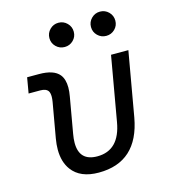

<svg xmlns="http://www.w3.org/2000/svg" viewBox="-110 -818 807 915"><g transform="rotate(-15 293.0 -360.0)"><path d="M265.1 9.8Q173.8 9.8 132.8 -45.9Q103.5 -85.4 103.5 -146.5Q103.5 -171.4 108.4 -200.2L138.7 -372.6Q141.1 -387.2 141.1 -398.4Q141.1 -415.5 135.3 -425.3Q125 -440.9 96.2 -440.9H38.6L51.8 -517.6H110.4Q183.1 -517.6 210.4 -483.9Q229 -460.9 229 -419.9Q229 -399.9 224.6 -376L193.8 -200.2Q189.5 -176.3 189.5 -156.7Q189.5 -66.9 278.3 -66.9Q387.2 -66.9 410.2 -200.2L465.8 -517.6H551.3L495.6 -200.2Q458 9.8 265.1 9.8ZM262.7 -610.4Q237.8 -610.4 220.2 -627.7Q202.6 -645 202.6 -669.9Q202.6 -694.8 220.2 -712.4Q237.8 -730 262.7 -730Q287.6 -730 305.2 -712.4Q322.8 -694.8 322.8 -669.9Q322.8 -645 305.2 -627.7Q287.6 -610.4 262.7 -610.4ZM467.8 -610.4Q442.9 -610.4 425.3 -627.7Q407.7 -645 407.7 -669.9Q407.7 -694.8 425.3 -712.4Q442.9 -730 467.8 -730Q492.7 -730 510.3 -712.4Q527.8 -694.8 527.8 -669.9Q527.8 -645 510.3 -627.7Q492.7 -610.4 467.8 -610.4Z"/></g></svg>

Font: CaskaydiaCove NFP SemiLight
Style: Italic
Weight: 350
Italic angle: -10°
Designer: Aaron Bell
Foundry: Saja Typeworks
Version: Version 2111.001; VTT 6.35;Nerd Fonts 3.1.1